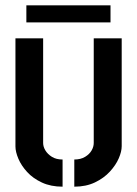

<svg xmlns="http://www.w3.org/2000/svg" viewBox="-20 -696 515 721"><path d="M79 -612V-676H395V-612ZM259 5V-97Q283 -97 299.5 -107Q316 -117 324 -131Q332 -145 332 -159V-552H437V-147Q437 -127 426 -101.5Q415 -76 392.5 -51.5Q370 -27 336.5 -11Q303 5 259 5ZM215 5Q171 5 137.5 -10.5Q104 -26 82 -50Q60 -74 49 -100Q38 -126 38 -146V-552H142V-159Q142 -145 150.5 -131Q159 -117 175 -107Q191 -97 215 -97Z"/></svg>

Font: Stick No Bills SemiBold
Style: Regular
Weight: 600
Designer: Kosala Senevirathne, Siva Puranthara, Lasantha Premarathna, Tharique Azeez
Foundry: mooniak
Version: Version 2.000